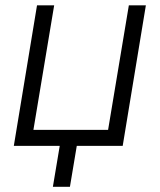

<svg xmlns="http://www.w3.org/2000/svg" viewBox="-20 -556 609 732"><path d="M32.7 0 121.1 -535.6H186.5L107.4 -61H392.1L471.2 -535.6H536.1L447.8 0ZM181.6 156.2 211.9 -24.9H276.9L246.6 156.2Z"/></svg>

Font: Inter 20pt Light
Style: Italic
Weight: 300
Italic angle: -9.3988°
Version: Version 4.001;git-66647c0bb